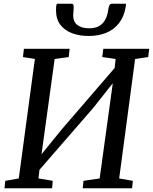

<svg xmlns="http://www.w3.org/2000/svg" viewBox="-20 -1003 815 1023"><path d="M4.1 0 8.1 -39.6 80 -52.2 165.8 -688.7 102.2 -699 107.4 -743H351.1L346.2 -699L271.2 -688.7L195.8 -141.9L177.2 -151.6L310.9 -316L620.6 -675.2L586 -594.1L596 -688.7L524.8 -699L530.4 -743H774.9L769.7 -699L699.9 -688.7L614.9 -52.2L687.7 -39.6L683.9 0H420.7L425 -39.6L511 -52.2L586.5 -600.2L607.4 -593L476.5 -427.7L160.9 -64.4L194.1 -131.6L185.1 -52.2L260.9 -39.6L257.7 0ZM361.9 -983Q369 -983 371 -976.8Q373 -970.5 372.7 -961.9Q372.3 -952.5 371.2 -940.4Q370.1 -928.4 370.1 -919Q370.1 -886.6 392.8 -869.5Q415.4 -852.3 455.5 -852.3Q488.3 -852.3 509.3 -865Q530.2 -877.7 541.5 -899.4Q552.7 -921.2 556.2 -948.8Q558 -962 562 -972.5Q566.1 -983 575.7 -983H651Q651 -979.4 650.8 -974.9Q650.5 -970.4 649.2 -963Q639.9 -911.4 612.7 -877.8Q585.4 -844.1 544.4 -827.7Q503.4 -811.3 452.5 -811.3Q404.2 -811.3 364.7 -825.8Q325.2 -840.4 301.8 -870.6Q278.5 -900.8 278.5 -947.8Q278.5 -956.4 279 -965.3Q279.5 -974.3 282.7 -983Z"/></svg>

Font: Merriweather Light
Style: Italic
Weight: 300
Italic angle: -7.8°
Designer: Eben Sorkin
Foundry: Eben Sorkin
Version: Version 2.101